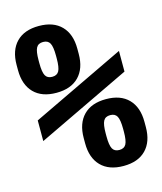

<svg xmlns="http://www.w3.org/2000/svg" viewBox="-112 -823 774 916"><g transform="rotate(-15 275.0 -365.0)"><path d="M166 -410Q94 -410 55 -450Q16 -490 16 -562V-588Q16 -660 55 -700Q94 -740 166 -740Q238 -740 277 -700Q316 -660 316 -588V-562Q316 -490 277 -450Q238 -410 166 -410ZM166 -489Q190 -489 199.5 -506.5Q209 -524 209 -568V-582Q209 -626 199.5 -643.5Q190 -661 166 -661Q142 -661 132.5 -643.5Q123 -626 123 -582V-568Q123 -524 132.5 -506.5Q142 -489 166 -489ZM385 10Q313 10 274 -30Q235 -70 235 -142V-168Q235 -240 274 -280Q313 -320 385 -320Q457 -320 496 -280Q535 -240 535 -168V-142Q535 -70 496 -30Q457 10 385 10ZM385 -69Q409 -69 418.5 -86.5Q428 -104 428 -148V-162Q428 -206 418.5 -223.5Q409 -241 385 -241Q361 -241 351.5 -223.5Q342 -206 342 -162V-148Q342 -104 351.5 -86.5Q361 -69 385 -69ZM45 -204V-306L505 -526V-424Z"/></g></svg>

Font: M PLUS Code Latin SemiExpanded SemiBold
Style: Regular
Weight: 600
Width: 6
Designer: Coji Morishita
Foundry: UNDERFOREST DESIGN
Version: Version 1.002; ttfautohint (v1.8.3)